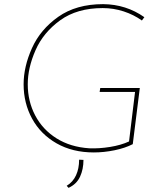

<svg xmlns="http://www.w3.org/2000/svg" viewBox="-20 -724 780 927"><path d="M621 -28Q584 -9 533 1.5Q482 12 433 12Q330 12 253 -32Q176 -76 135 -151Q94 -226 94 -317Q94 -402 134.5 -492Q175 -582 261.5 -643Q348 -704 478 -704Q589 -703 677 -641L665 -625Q626 -653 577 -669Q528 -685 476 -685Q352 -685 270.5 -626Q189 -567 151.5 -481.5Q114 -396 114 -317Q114 -235 150 -166.5Q186 -98 253 -56Q320 -14 411 -8Q458 -6 511 -14.5Q564 -23 603 -41L632 -280H461L464 -299H655ZM302 173Q332 155 347 122.5Q362 90 362 47L383 48Q383 93 366.5 129Q350 165 311 183Z"/></svg>

Font: Josefin Sans Thin
Style: Italic
Weight: 200
Italic angle: -7°
Designer: Santiago Orozco
Foundry: Typemade
Version: Version 2.000